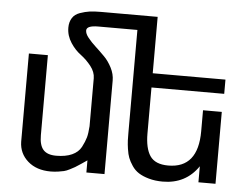

<svg xmlns="http://www.w3.org/2000/svg" viewBox="-53 -810 1149 886"><g transform="rotate(5 522.0 -366.5)"><path d="M373 -436Q373 -464.8 351.6 -492.2Q330.6 -518.6 304.7 -538.1Q277.3 -558.1 257.3 -588.9Q235.8 -621.6 235.8 -659.2Q235.8 -685.1 248 -704.1Q259.3 -721.7 282.7 -730Q306.6 -738.3 327.1 -741.2Q349.1 -744.1 379.9 -744.1H642.1V-482.9H979V-417H642.1V-204.1Q642.1 -135.7 665.5 -100.6Q689.5 -64.9 750 -64.9Q888.2 -64.9 888.2 -235.8V-333H975.1V0H896V-74.2Q837.9 11.2 731 11.2Q695.8 11.2 666.5 2.9Q638.7 -4.9 619.6 -17.1Q600.6 -29.3 587.9 -48.3Q574.7 -67.9 568.4 -84.5Q562.5 -99.1 558.6 -125.5Q555.7 -144.5 554.7 -164.1Q554.2 -173.3 554.2 -200.2V-675.8H373Q318.8 -675.8 318.8 -652.8Q318.8 -637.7 333.5 -619.6Q349.6 -599.6 369.1 -582Q383.3 -569.3 411.1 -541.5Q430.7 -522 446.3 -491.7Q460.9 -462.9 460.9 -433.1V0H377V-56.2Q359.9 -44.4 349.6 -37.6Q343.8 -33.7 337.9 -30Q332 -26.4 328.4 -23.9Q324.7 -21.5 323.2 -20.5Q320.8 -19 300.3 -8.3Q284.2 0 273.4 2.4Q256.8 5.9 246.6 7.3Q228 9.8 211.9 9.8Q146.5 9.8 106.4 -25.4Q65.9 -61 64.9 -115.2V-523.9H152.8V-152.8Q152.8 -107.4 170.9 -86.4Q189.5 -64.9 231 -64.9Q274.9 -64.9 304.2 -78.1Q333.5 -91.3 346.7 -116.2Q359.9 -141.6 365.7 -162.1Q370.6 -179.7 373 -213.9Z"/></g></svg>

Font: Miedinger*
Style: Book
Weight: 400
Version: Version 001.000